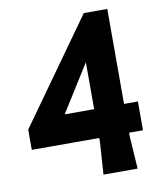

<svg xmlns="http://www.w3.org/2000/svg" viewBox="-84 -818 752 886"><g transform="rotate(-10 292.0 -375.0)"><path d="M479 -170V-150L489 0H329L339 -150V-170H23V-265L369 -750H479V-305H544V-170ZM339 -305V-525L201 -305Z"/></g></svg>

Font: Farro
Style: Bold
Weight: 700
Designer: Aceler Chua
Foundry: Grayscale Limited
Version: Version 1.101